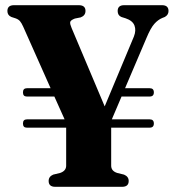

<svg xmlns="http://www.w3.org/2000/svg" viewBox="-20 -720 675 740"><path d="M68.5 -244Q68.5 -260 84 -260H229L189.5 -348H83Q68.5 -348 68.5 -364Q68.5 -380 84 -380H175L69.5 -617Q63 -631.5 57 -638.5Q51 -645.5 39.5 -649.5L24 -654.5Q8.5 -661 8.5 -677.5Q8.5 -700 34 -700H283.5Q309.5 -700 309.5 -678Q309.5 -660 291 -653L268.5 -648.5Q251.5 -642 250.5 -634.5Q249.5 -627 256 -612L383.5 -310L496 -579Q505.5 -603 498.2 -621.8Q491 -640.5 464 -649.5L448 -654.5Q433.5 -660.5 433.5 -677.5Q433.5 -700 458.5 -700H604.5Q629.5 -700 629.5 -677.5Q629.5 -662.5 615 -654.5L606 -651Q589 -644 574.8 -628Q560.5 -612 544.5 -573.5L462 -380H557Q573 -380 573 -364Q573 -348 557 -348H448.5L411 -260H557Q573 -260 573 -244Q573 -228 557 -228H408.5V-81.5Q408.5 -61 431.5 -53.5L458 -47Q476 -39.5 476 -22.5Q476 0 450.5 0H193Q167.5 0 167.5 -22.5Q167.5 -39.5 185 -47L212 -53.5Q235 -61.5 235 -81.5V-228H83Q68.5 -228 68.5 -244Z"/></svg>

Font: Fraunces 144pt Soft
Style: Bold
Weight: 700
Version: Version 1.000;[0bf87f6ff]